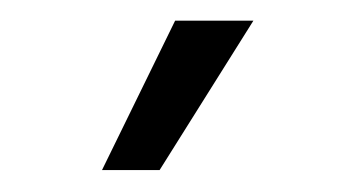

<svg xmlns="http://www.w3.org/2000/svg" viewBox="-20 -773 332 182"><path d="M76.7 -611.8 146 -753.4H220.2L131.3 -611.8Z"/></svg>

Font: Inter 18pt Light
Style: Regular
Weight: 300
Designer: Rasmus Andersson
Foundry: rsms
Version: Version 4.001;git-66647c0bb